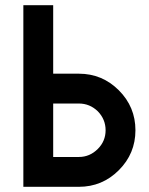

<svg xmlns="http://www.w3.org/2000/svg" viewBox="-20 -720 574 740"><path d="M70 -700V0H185H284Q374 0 438 -64Q502 -128 502 -218Q502 -308 438 -372Q374 -436 284 -436H185V-700ZM185 -321H284Q326 -321 357 -291Q387 -260 387 -218Q387 -176 357 -146Q326 -115 284 -115H185Z"/></svg>

Font: Unageo
Style: SemiBold
Weight: 600
Designer: Richard Sepsi
Foundry: Richard Sepsi
Version: Version 2.000